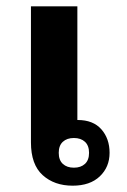

<svg xmlns="http://www.w3.org/2000/svg" viewBox="-20 -579 401 608"><path d="M225 -559V-199H226Q275 -199 301 -169.5Q327 -140 327 -95Q327 -50 296 -20.5Q265 9 210 9Q152 9 115 -24.5Q78 -58 78 -128V-559ZM214 -142Q192 -142 179 -130Q166 -118 166 -95Q166 -72 179 -60Q192 -48 214 -48Q236 -48 249 -60Q262 -72 262 -95Q262 -118 249 -130Q236 -142 214 -142Z"/></svg>

Font: Noto Sans Thai Looped
Style: Bold
Weight: 700
Designer: Sasikarn Vongin, Ben Mitchell
Foundry: The Fontpad Ltd
Version: Version 1.001; ttfautohint (v1.8.4.7-5d5b)